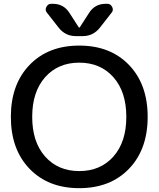

<svg xmlns="http://www.w3.org/2000/svg" viewBox="-20 -980 834 1010"><path d="M536.1 -960H544.9Q561.5 -960 569.8 -943.8Q578.1 -927.7 568.4 -915L505.9 -835Q470.7 -790 415 -790H378.9Q323.2 -790 288.1 -835L225.6 -915Q215.8 -927.7 224.1 -943.8Q232.4 -960 249 -960H257.8Q314.5 -960 344.7 -913.1L394.5 -835.9Q394.5 -835 397 -835Q399.4 -835 399.4 -835.9L449.2 -913.1Q479.5 -960 536.1 -960ZM576.7 -573.7Q508.8 -650.4 397 -650.4Q285.2 -650.4 217.3 -573.7Q149.4 -497.1 149.4 -365.2Q149.4 -233.4 217.3 -156.7Q285.2 -80.1 397 -80.1Q508.8 -80.1 576.7 -156.7Q644.5 -233.4 644.5 -365.2Q644.5 -497.1 576.7 -573.7ZM658.7 -92.3Q560.5 9.8 397 9.8Q233.4 9.8 135.3 -92.3Q37.1 -194.3 37.1 -365.2Q37.1 -536.1 135.3 -638.2Q233.4 -740.2 397 -740.2Q560.5 -740.2 658.7 -638.2Q756.8 -536.1 756.8 -365.2Q756.8 -194.3 658.7 -92.3Z"/></svg>

Font: Rounded Mgen+ 2p medium
Style: Regular
Weight: 500
Designer: [Source Han Sans]
Ryoko NISHIZUKA  (kana & ideographs); Paul D. Hunt (Latin, Greek & Cyrillic); Wenlong ZHANG  (bopomofo
Version: Version 1.059.20150602